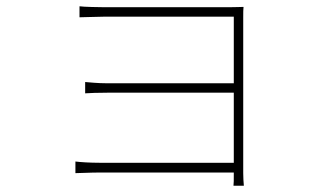

<svg xmlns="http://www.w3.org/2000/svg" viewBox="-20 -553 1040 611"><path d="M220 -39V-2C236 -2 265 -4 299 -4H724V-1C724 21 724 30 723 38H756C755 26 754 14 754 -2C754 -93 754 -466 754 -497C754 -514 754 -523 755 -531C744 -531 730 -530 708 -530C628 -530 344 -530 314 -530C298 -530 245 -531 233 -533V-498C245 -498 298 -500 314 -500C343 -500 696 -500 724 -500V-288H320C290 -288 264 -291 251 -292V-256C267 -257 290 -258 321 -258H724V-35H298C265 -35 236 -37 220 -39Z"/></svg>

Font: Harano Aji Gothic K1 ExtraLight
Style: Regular
Weight: 250
Foundry: Masamichi Hosoda
Version: HaranoAjiGothicK1-ExtraLight version 20230610;ttx 4.39.4